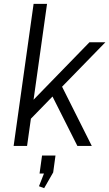

<svg xmlns="http://www.w3.org/2000/svg" viewBox="-20 -760 569 1000"><path d="M90 -174 446 -540H529L109 -109ZM155 -740H225L121 0H51ZM239 -286 295 -325 458 0H383ZM269 50 257 138 210 220 183 210 227 98 249 144H186L199 50Z"/></svg>

Font: Pathway Extreme 28pt Light
Style: Italic
Weight: 300
Italic angle: -8°
Designer: Eduardo Rodriguez Tunni
Foundry: Eduardo Rodriguez Tunni
Version: Version 1.001;gftools[0.9.26]